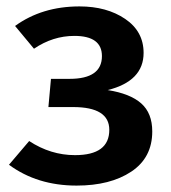

<svg xmlns="http://www.w3.org/2000/svg" viewBox="-20 -564 534 599"><path d="M228 -544Q313 -544 370.5 -505Q428 -466 428 -399Q428 -311 316 -283Q386 -272 420.5 -241.5Q455 -211 455 -154Q455 -72 389.5 -28.5Q324 15 219 15Q96 15 8 -50L71 -124Q138 -80 214 -80Q321 -80 321 -159Q321 -230 208 -230H131L139 -318H197Q298 -318 298 -389Q298 -452 212 -452Q145 -452 86 -412L27 -483Q111 -544 228 -544Z"/></svg>

Font: FiraGO Medium
Style: Regular
Weight: 500
Designer: bBox Type
Foundry: bBox Type GmbH
Version: Version 1.001;PS 001.001;hotconv 1.0.88;makeotf.lib2.5.64775